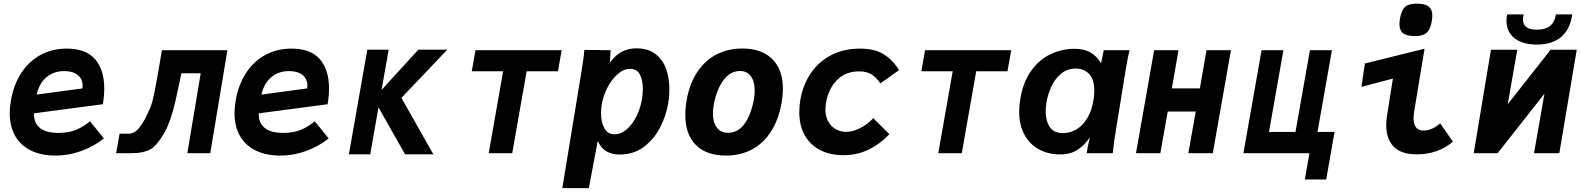

<svg xmlns="http://www.w3.org/2000/svg" viewBox="-20 -818 8440 1025"><path d="M32 -214Q32 -247.5 38.5 -283Q53.5 -368 94.8 -430.2Q136 -492.5 198 -525.5Q260 -558.5 335.5 -558.5Q438.5 -558.5 487.5 -502Q536.5 -445.5 536.5 -346Q536.5 -306 529 -261.5L161.5 -213Q159 -165.5 190.8 -137Q222.5 -108.5 293 -108.5Q345 -108.5 384.5 -124.2Q424 -140 460.5 -170.5L534.5 -79Q485 -38.5 416.5 -13Q348 12.5 275.5 12.5Q201.5 12.5 146.5 -13.8Q91.5 -40 61.8 -91Q32 -142 32 -214ZM421 -360Q421 -397 395 -417.8Q369 -438.5 323 -438.5Q267 -438.5 228.5 -406.2Q190 -374 175.5 -313L420 -346Q421 -356 421 -360Z M618.5 -104.5H668Q699.5 -104.5 726.2 -139.5Q753 -174.5 773 -223Q787.5 -250.5 797.2 -292Q807 -333.5 819 -401.5L844.5 -550H1194L1102.5 0H980L1051.5 -427H948.5L932.5 -352Q915 -268 902.8 -224.2Q890.5 -180.5 871 -134.5Q851 -95.5 832.5 -70Q814 -44.5 791 -25.5Q765.5 -11 739.2 -5.5Q713 0 676 0H600Z M1232 -214Q1232 -247.5 1238.5 -283Q1253.5 -368 1294.8 -430.2Q1336 -492.5 1398 -525.5Q1460 -558.5 1535.5 -558.5Q1638.5 -558.5 1687.5 -502Q1736.5 -445.5 1736.5 -346Q1736.5 -306 1729 -261.5L1361.5 -213Q1359 -165.5 1390.8 -137Q1422.5 -108.5 1493 -108.5Q1545 -108.5 1584.5 -124.2Q1624 -140 1660.5 -170.5L1734.5 -79Q1685 -38.5 1616.5 -13Q1548 12.5 1475.5 12.5Q1401.5 12.5 1346.5 -13.8Q1291.5 -40 1261.8 -91Q1232 -142 1232 -214ZM1621 -360Q1621 -397 1595 -417.8Q1569 -438.5 1523 -438.5Q1467 -438.5 1428.5 -406.2Q1390 -374 1375.5 -313L1620 -346Q1621 -356 1621 -360Z M2000.5 -245 1956.5 6H1842.5L1941 -553H2055L2017 -338L2213.5 -553H2368L2123 -295.5L2293.5 6H2142.5Z M2666 -437.5H2498.5L2518.5 -550H2978.5L2958.5 -437.5H2791.5L2714.5 0H2589Z M3099.5 -551.5 3240 -550 3235.5 -483Q3266.5 -525 3301 -542.5Q3335.5 -560 3377 -560Q3439.5 -560 3479 -529.8Q3518.5 -499.5 3536 -450.2Q3553.5 -401 3553.5 -341.5Q3553.5 -303 3546.5 -263.5Q3535.5 -199 3503.8 -137.2Q3472 -75.5 3417.5 -34.2Q3363 7 3288 7Q3202 7 3171 -66L3123.5 186.5H2982L3084.5 -438Q3089.5 -469.5 3093.8 -498.8Q3098 -528 3099.5 -551.5ZM3406.5 -284.5Q3412 -314.5 3412 -342.5Q3412 -390 3396 -420.2Q3380 -450.5 3344.5 -450.5Q3309.5 -450.5 3277.8 -422.8Q3246 -395 3223.5 -351.8Q3201 -308.5 3193 -263.5Q3188.5 -239 3188.5 -214.5Q3188.5 -165.5 3206.5 -133.2Q3224.5 -101 3260.5 -101Q3295.5 -101 3326.2 -128Q3357 -155 3377.8 -197.2Q3398.5 -239.5 3406.5 -284.5Z M3638.5 -205Q3638.5 -245 3646.5 -287Q3662 -373.5 3703 -434.5Q3744 -495.5 3805.2 -527.2Q3866.5 -559 3942.5 -559Q4012 -559 4060.5 -533.5Q4109 -508 4134.2 -460Q4159.5 -412 4159.5 -344.5Q4159.5 -308 4152 -266.5Q4136 -178 4095.8 -115.5Q4055.5 -53 3994.5 -20.2Q3933.5 12.5 3855.5 12.5Q3751 12.5 3694.8 -44.2Q3638.5 -101 3638.5 -205ZM4004 -283Q4009 -309.5 4009 -334.5Q4009 -382.5 3988.5 -410.8Q3968 -439 3930 -439Q3879.5 -439 3843 -391Q3806.5 -343 3791 -262Q3786 -237 3786 -212.5Q3786 -165 3806.8 -137Q3827.5 -109 3865.5 -109Q3919 -109 3953.5 -155.5Q3988 -202 4004 -283Z M4247 -219.5Q4247 -251 4253 -287Q4267.5 -368 4310.2 -429.5Q4353 -491 4419.5 -524.8Q4486 -558.5 4570 -558.5Q4651.5 -558.5 4699.8 -527.2Q4748 -496 4779.5 -443.5L4680 -373Q4657 -406.5 4631 -421.8Q4605 -437 4566 -437Q4496 -437 4449.8 -392Q4403.5 -347 4390 -270Q4386.5 -247.5 4386.5 -233.5Q4386.5 -194 4402.8 -167Q4419 -140 4444.2 -127Q4469.5 -114 4497 -114Q4533 -114 4573.2 -134.8Q4613.5 -155.5 4642 -187L4728 -101.5Q4681.5 -51.5 4619.2 -20.5Q4557 10.5 4482 10.5Q4412 10.5 4358.8 -16.8Q4305.5 -44 4276.2 -95.8Q4247 -147.5 4247 -219.5Z M5066 -437.5H4898.5L4918.5 -550H5378.5L5358.5 -437.5H5191.5L5114.5 0H4989Z M5421 -222.5Q5421 -255 5427 -291Q5442 -380 5484.8 -439.8Q5527.5 -499.5 5587.8 -528.5Q5648 -557.5 5717 -557.5Q5771 -557.5 5805.5 -535.5Q5840 -513.5 5858 -479.5L5872.5 -550H6010Q6002 -518.5 5990 -449L5929 -71.5Q5925.5 -48 5924 -30L5920.5 0H5781.5Q5783.5 -21 5798 -85Q5773 -45.5 5734.2 -19.5Q5695.5 6.5 5640.5 6.5Q5577 6.5 5527.2 -20.2Q5477.5 -47 5449.2 -98.5Q5421 -150 5421 -222.5ZM5818.5 -289Q5822 -312 5822 -334.5Q5822 -394 5794.5 -423Q5767 -452 5722 -452Q5677.5 -452 5645 -425Q5612.5 -398 5593.5 -357.2Q5574.5 -316.5 5567 -274Q5562.5 -245 5562.5 -224Q5562.5 -173 5584 -140.2Q5605.5 -107.5 5654.5 -107.5Q5693 -107.5 5727 -127.5Q5761 -147.5 5785.2 -188.5Q5809.5 -229.5 5818.5 -289Z M6141.5 -550H6271.5L6236 -346H6385.5L6421 -550H6551.5L6454.5 0H6324L6363.5 -222.5H6214L6174.5 0H6044.5Z M6970.5 0H6618L6715 -550H6831.5L6754.5 -113.5H6896L6973 -550H7090.5L7013.5 -113.5H7104.5L7060 140H6946Z M7380.5 -149.5Q7380.5 -171.5 7384.5 -199.5L7416 -398.5L7248 -354L7266.5 -479L7585 -558L7529.5 -222Q7526.5 -202.5 7526.5 -186Q7526.5 -121 7580.5 -121Q7602.5 -121 7625.8 -131.5Q7649 -142 7668.5 -159.5L7736.5 -61.5Q7656 6 7542.5 6Q7460 6 7420.2 -35.2Q7380.5 -76.5 7380.5 -149.5ZM7451 -688.5Q7451 -704.5 7454.5 -722Q7460 -752 7470.5 -768.5Q7481 -785 7498.5 -791.8Q7516 -798.5 7544 -798.5Q7587.5 -798.5 7607 -783Q7626.5 -767.5 7626.5 -735Q7626.5 -719 7623 -702Q7617.5 -673 7607.2 -656.5Q7597 -640 7579.2 -632.8Q7561.5 -625.5 7532 -625.5Q7489.5 -625.5 7470.2 -640.8Q7451 -656 7451 -688.5Z M7939.5 -552.5H8080L8029 -261.5L8258 -552.5H8397.5L8304.5 0H8169.5L8225 -317.5L7975 0H7847.5ZM8022.5 -706.5Q8022.5 -724 8026 -741H8114Q8110.5 -727 8110.5 -714.5Q8110.5 -659.5 8185 -659.5Q8229 -659.5 8254.5 -679.2Q8280 -699 8286 -741H8373.5Q8362 -660.5 8314 -620.2Q8266 -580 8184 -580Q8134 -580 8097.5 -595.2Q8061 -610.5 8041.8 -639Q8022.5 -667.5 8022.5 -706.5Z"/></svg>

Font: JuliaMono ExtraBoldItalic
Style: Regular
Weight: 800
Italic angle: -9°
Monospace: yes
Designer: cormullion
Foundry: corm
Version: Version 0.049; ttfautohint (v1.8.4)